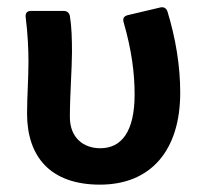

<svg xmlns="http://www.w3.org/2000/svg" viewBox="-20 -499 564 530"><path d="M54.7 -185.5C54.7 -66.4 119.1 10.7 255.9 10.7C396.5 10.7 477.5 -84 477.5 -243.2C477.5 -317.4 464.8 -393.6 442.4 -466.8C439.5 -476.6 431.6 -480.5 422.9 -478.5L332 -457C321.3 -454.1 318.4 -447.3 321.3 -437.5C343.8 -359.4 351.6 -295.9 351.6 -238.3C351.6 -135.7 315.4 -89.8 256.8 -89.8C210.9 -89.8 172.9 -118.2 172.9 -175.8C172.9 -236.3 178.7 -312.5 178.7 -354.5C178.7 -391.6 177.7 -425.8 172.9 -455.1C170.9 -463.9 165 -468.8 156.2 -468.8H65.4C54.7 -468.8 49.8 -462.9 50.8 -452.1C56.6 -407.2 58.6 -362.3 58.6 -329.1C58.6 -281.2 54.7 -233.4 54.7 -185.5Z"/></svg>

Font: Ed Sans Neue SemiBold
Style: Regular
Weight: 600
Designer: Stephen Hutchings
Version: Version 1.004;PS 001.004;hotconv 1.0.88;makeotf.lib2.5.64775